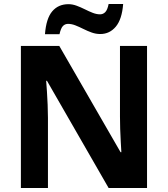

<svg xmlns="http://www.w3.org/2000/svg" viewBox="-20 -945 844 965"><path d="M719 0H526L216 -539H212Q214 -516 216 -484Q218 -452 219.5 -418Q221 -384 221 -353V0H85V-714H278L586 -180H590Q589 -200 587 -231.5Q585 -263 584 -297.5Q583 -332 583 -359V-714H719ZM206 -773Q212 -852 242.5 -888Q273 -924 324 -924Q344 -924 364.5 -916.5Q385 -909 406 -898.5Q427 -888 446 -880.5Q465 -873 483 -873Q498 -873 509 -884Q520 -895 526 -925H599Q593 -848 562 -811Q531 -774 484 -774Q462 -774 441 -781.5Q420 -789 399 -799.5Q378 -810 359 -817.5Q340 -825 322 -825Q307 -825 296.5 -814.5Q286 -804 279 -773Z"/></svg>

Font: Noto Sans Syriac Eastern
Style: Bold
Weight: 700
Designer: Patrick Giasson and the Monotype Design Team
Foundry: Monotype Imaging Inc.
Version: Version 3.001